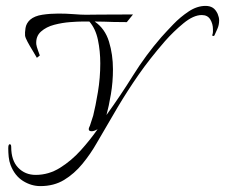

<svg xmlns="http://www.w3.org/2000/svg" viewBox="-20 -592 763 651"><path d="M117 39Q86 39 58 21.5Q30 4 16 -32Q11 -45 9.5 -60Q8 -75 8 -89Q8 -103 13 -103Q18 -103 18 -94Q18 -48 41.5 -23.5Q65 1 101 1Q145 1 183.5 -23Q222 -47 254 -82.5Q286 -118 311 -154Q299 -147 291 -147Q280 -147 281 -155Q281 -157 282.5 -160.5Q284 -164 285 -166Q288 -174 290.5 -183Q293 -192 296 -200Q304 -232 312 -280Q320 -328 320 -377Q320 -419 312 -457Q304 -495 283 -519H259Q244 -519 217.5 -517Q191 -515 164 -508Q137 -501 119 -485Q101 -469 103 -442Q104 -434 109 -420.5Q114 -407 115 -404L105 -396Q99 -407 90 -421.5Q81 -436 73.5 -450Q66 -464 65 -471Q64 -481 66.5 -497Q69 -513 82 -525Q97 -538 123.5 -542Q150 -546 178 -546Q205 -546 230 -544Q255 -542 271 -542Q271 -542 317.5 -542.5Q364 -543 431 -543L410 -517Q382 -517 364.5 -517.5Q347 -518 333.5 -518.5Q320 -519 301 -519Q336 -495 349.5 -451Q363 -407 363 -357Q363 -314 356 -272.5Q349 -231 341 -202Q388 -267 431 -336Q474 -405 527 -466Q544 -485 567.5 -509.5Q591 -534 619.5 -553Q648 -572 677 -572Q691 -572 701 -566Q711 -560 718 -545Q723 -533 723 -523Q723 -507 717 -494Q711 -481 708 -474Q707 -470 703 -470Q699 -470 700 -474Q702 -479 702 -484Q702 -489 702 -493Q702 -511 693 -526Q684 -541 664 -541Q636 -541 602 -513Q568 -485 539 -452Q487 -392 449.5 -338Q412 -284 379 -228.5Q346 -173 308 -107Q287 -70 259.5 -36.5Q232 -3 197.5 18Q163 39 117 39Z"/></svg>

Font: Italianno
Style: Regular
Weight: 400
Designer: Robert E. Leuschke
Foundry: Robert E. Leuschke
Version: Version 1.100; ttfautohint (v1.8.3)